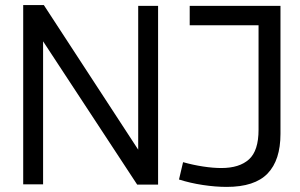

<svg xmlns="http://www.w3.org/2000/svg" viewBox="-20 -723 1178 753"><path d="M71 0V-703H152L522 -136V-700H600V1H518L149 -561V0ZM682 -19 698 -87Q737 -76 776.5 -70Q816 -64 848 -64Q919 -64 956.5 -98Q994 -132 994 -214V-624H724V-700H1080V-198Q1080 -95 1029.5 -42.5Q979 10 869 10Q825 10 775.5 2.5Q726 -5 682 -19Z"/></svg>

Font: Georama
Style: Regular
Weight: 400
Designer: Jean-Baptiste Levee
Foundry: Production Type
Version: Version 1.000